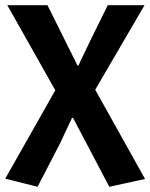

<svg xmlns="http://www.w3.org/2000/svg" viewBox="-21 -520 576 736"><path d="M161 -500 276 -269H280Q287 -286 304 -320L324 -362L392 -500H533L344 -176L535 166L398 196L259 -68H255L210 28L123 196L-1 165L191 -174L7 -500Z"/></svg>

Font: LINE Seed Sans KR Bold
Style: Regular
Weight: 700
Designer: LINE BX Design & Sandoll Inc & Dalton Maag Ltd
Foundry: Sandoll Inc.
Version: Version 1.000